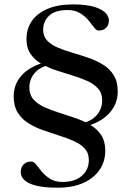

<svg xmlns="http://www.w3.org/2000/svg" viewBox="-20 -735 598 870"><path d="M241 115.5Q183 115.5 146.2 106.8Q109.5 98 91.8 82Q74 66 74 45Q74 23.5 86.8 10.2Q99.5 -3 122.5 -3Q133 -3 144 11Q155 25 170 43.2Q185 61.5 207.5 75.5Q230 89.5 264 89.5Q318.5 89.5 350.5 62Q382.5 34.5 382.5 -9.5Q382.5 -41.5 364 -61.8Q345.5 -82 315.2 -95.5Q285 -109 248.5 -120.5Q212 -132 175.8 -144.8Q139.5 -157.5 109 -176.5Q78.5 -195.5 60.2 -225Q42 -254.5 42 -298.5Q42 -353 77.8 -393.2Q113.5 -433.5 187 -454L200 -440.5Q157 -429 135 -401.5Q113 -374 113 -338Q113 -305.5 131.8 -284.5Q150.5 -263.5 181.2 -249.5Q212 -235.5 248.8 -224Q285.5 -212.5 322 -200Q358.5 -187.5 389.2 -169.2Q420 -151 438.5 -122.8Q457 -94.5 457 -52Q457 -3.5 431.5 34.2Q406 72 357.8 93.8Q309.5 115.5 241 115.5ZM443 -280Q443 -312.5 424.5 -333.5Q406 -354.5 375.5 -368.2Q345 -382 308.2 -393Q271.5 -404 234.8 -416.2Q198 -428.5 167.5 -446Q137 -463.5 118.5 -490.5Q100 -517.5 100 -558.5Q100 -604.5 124.2 -639.8Q148.5 -675 195.8 -695Q243 -715 310 -715Q368.5 -715 404.2 -704.8Q440 -694.5 456.8 -678Q473.5 -661.5 473.5 -641.5Q473.5 -622 461 -609.2Q448.5 -596.5 427 -596.5Q417 -596.5 406.5 -610.5Q396 -624.5 381 -642.8Q366 -661 343.2 -675.2Q320.5 -689.5 286.5 -689.5Q230 -689.5 202.8 -664Q175.5 -638.5 175.5 -600.5Q175.5 -570 193.8 -551Q212 -532 242 -519.2Q272 -506.5 308.2 -496Q344.5 -485.5 380.8 -473Q417 -460.5 447 -442Q477 -423.5 495.2 -394.2Q513.5 -365 513.5 -320.5Q513.5 -263 474 -220.8Q434.5 -178.5 364.5 -161.5L350 -176Q394.5 -185.5 418.8 -214Q443 -242.5 443 -280Z"/></svg>

Font: Newsreader 60pt
Style: Regular
Weight: 400
Designer: Hugues Gentile
Foundry: Production Type
Version: Version 1.003